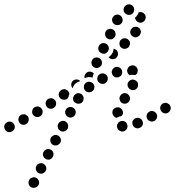

<svg xmlns="http://www.w3.org/2000/svg" viewBox="-43 -588 828 908"><path d="M128 253Q119 248 109 252Q99 255 95 264Q90 273 93 283Q96 293 105 298Q115 302 124 299Q134 296 139 287Q139 287 139 287Q144 277 141 268Q137 258 128 253ZM162 186Q153 182 143 185Q133 188 129 197Q126 202 126 207Q126 212 127 216Q129 221 132 225Q135 229 140 231Q144 233 149 233Q154 234 159 232Q163 231 167 227Q171 224 173 220Q178 211 175 201Q171 191 162 186ZM197 120Q187 115 178 118Q168 121 163 130Q158 139 161 149Q164 159 174 164Q183 169 193 166Q203 162 207 153Q212 144 209 134Q206 124 197 120ZM232 53Q227 51 222 50Q217 50 213 51Q208 53 204 56Q200 59 198 63Q198 63 198 63Q197 64 197 64Q193 73 196 83Q199 93 208 97Q213 100 218 100Q223 100 227 99Q232 97 236 94Q240 91 242 87Q247 78 244 68Q241 58 232 53ZM24 1Q22 -3 19 -7Q15 -10 10 -12Q5 -13 1 -13Q-4 -13 -9 -10Q-18 -6 -22 4Q-25 14 -20 23Q-16 32 -6 36Q4 39 13 34Q22 30 26 20Q29 10 24 1ZM279 4Q278 -1 276 -5Q273 -9 269 -12Q265 -15 260 -16Q255 -17 250 -16Q245 -15 241 -12Q237 -10 234 -5Q234 -5 233 -4Q233 -4 233 -3Q230 1 230 6Q229 11 231 16Q232 21 235 25Q238 28 243 31Q252 36 261 33Q271 30 276 22Q276 22 276 21Q276 21 277 21Q277 21 277 21Q277 21 277 21Q279 17 279 13Q280 9 279 4ZM559 16Q560 11 560 6Q559 1 557 -3Q555 -8 551 -11Q547 -14 542 -15Q537 -17 533 -16Q528 -16 523 -13Q519 -11 516 -7Q513 -3 511 1Q510 6 510 11Q511 16 513 20Q515 25 519 28Q523 31 528 33Q538 36 547 31Q556 26 559 16ZM617 -29Q613 -31 608 -31Q603 -31 598 -29Q598 -29 598 -29Q593 -27 590 -23Q586 -20 584 -15Q582 -11 583 -6Q583 -1 585 4Q589 13 598 17Q608 21 617 17Q627 13 631 4Q635 -6 631 -15Q629 -20 625 -24Q622 -27 617 -29ZM90 -35Q88 -39 84 -42Q80 -45 76 -47Q71 -48 66 -47Q61 -47 57 -45Q47 -40 45 -30Q42 -20 47 -11Q49 -6 53 -3Q57 0 61 1Q66 3 71 2Q76 2 80 -1Q90 -6 92 -16Q95 -25 90 -35ZM699 -31Q701 -36 700 -41Q700 -46 697 -50Q692 -59 682 -62Q672 -65 663 -60Q654 -55 651 -45Q648 -36 653 -27Q655 -22 659 -19Q663 -16 668 -14Q673 -13 677 -13Q682 -14 687 -16Q687 -16 687 -16Q692 -19 695 -23Q698 -26 699 -31ZM489 -62Q490 -67 493 -71Q496 -75 501 -77Q505 -80 510 -80Q515 -81 520 -80Q530 -77 535 -68Q540 -59 538 -49Q537 -46 535 -44Q534 -41 532 -39Q531 -39 531 -39Q521 -38 513 -33Q511 -32 509 -31Q508 -31 508 -31Q508 -31 507 -31Q497 -34 492 -43Q487 -52 489 -62ZM302 -79Q293 -84 283 -81Q273 -78 268 -69Q268 -69 268 -69Q266 -65 265 -60Q265 -55 266 -50Q268 -45 271 -41Q274 -38 278 -35Q288 -30 297 -33Q307 -36 312 -45Q315 -50 315 -55Q316 -59 314 -64Q313 -69 310 -73Q307 -77 302 -79ZM155 -72Q153 -76 149 -79Q145 -82 140 -84Q135 -85 131 -84Q126 -84 121 -81Q112 -76 110 -66Q107 -56 112 -47Q118 -38 128 -35Q138 -33 146 -38H147Q155 -43 158 -53Q161 -63 155 -72ZM763 -85Q761 -90 758 -94Q754 -97 750 -99Q745 -102 740 -102Q735 -102 731 -100Q729 -100 728 -99Q727 -98 726 -98Q717 -92 715 -82Q713 -72 719 -63Q721 -59 726 -56Q730 -53 735 -52Q739 -51 743 -52Q747 -53 751 -54Q752 -55 752 -55Q753 -55 753 -56Q761 -61 763 -69Q766 -77 763 -85ZM219 -112Q216 -116 212 -119Q208 -122 203 -123Q198 -124 193 -123Q188 -122 184 -120Q176 -114 173 -104Q171 -94 177 -85Q179 -81 183 -78Q188 -75 192 -74Q197 -73 202 -74Q207 -75 211 -78Q220 -83 222 -93Q224 -103 219 -112ZM341 -144Q336 -146 331 -147Q326 -148 322 -147Q317 -145 313 -142Q309 -139 306 -135Q304 -131 303 -126Q302 -121 303 -116Q304 -111 307 -107Q310 -103 315 -101Q323 -96 334 -98Q344 -100 349 -109Q354 -118 352 -128Q349 -138 341 -144ZM526 -135Q520 -127 523 -117Q525 -107 533 -101Q537 -99 542 -98Q547 -97 552 -98Q557 -99 561 -102Q565 -104 568 -109Q568 -109 568 -109Q571 -114 572 -119Q572 -123 571 -128Q570 -133 567 -137Q564 -141 560 -144Q551 -149 541 -147Q532 -144 526 -136Q526 -136 526 -136Q526 -136 526 -136Q526 -136 526 -135Q526 -135 526 -135ZM255 -117Q245 -118 239 -127Q233 -135 235 -145Q237 -155 245 -161Q253 -167 264 -166Q274 -164 280 -156Q282 -153 283 -150Q284 -146 285 -143Q282 -137 281 -130Q281 -129 280 -128Q280 -127 280 -127Q277 -124 274 -120Q265 -115 255 -117ZM403 -172Q404 -177 403 -182Q401 -187 399 -191Q393 -199 382 -201Q372 -203 364 -197Q360 -194 357 -190Q354 -185 354 -180Q353 -175 354 -171Q355 -166 358 -162Q364 -153 374 -152Q384 -150 393 -156Q397 -159 400 -163Q402 -167 403 -172ZM562 -178Q564 -173 567 -170Q570 -166 575 -164Q584 -160 594 -163Q604 -167 608 -176Q610 -181 610 -186Q610 -191 609 -196Q607 -200 603 -204Q600 -207 595 -209Q586 -214 576 -210Q567 -206 562 -197Q560 -192 560 -187Q560 -182 562 -178ZM332 -203Q335 -204 337 -204Q330 -212 321 -212Q311 -213 303 -207Q299 -204 297 -200Q294 -195 294 -190Q293 -185 295 -181Q296 -176 299 -172Q299 -171 300 -171Q300 -171 300 -170Q302 -175 304 -180Q308 -188 315 -194Q323 -200 332 -203ZM466 -209Q467 -214 467 -219Q466 -224 464 -228Q459 -237 449 -240Q439 -243 430 -238Q421 -233 418 -223Q415 -213 420 -204Q422 -200 426 -197Q430 -194 435 -192Q439 -191 444 -191Q449 -192 454 -194Q454 -194 454 -194Q458 -197 461 -200Q464 -204 466 -209ZM357 -219Q356 -223 356 -227Q357 -231 359 -235Q359 -235 359 -235Q359 -235 359 -235Q364 -244 373 -248Q383 -251 392 -247Q395 -245 397 -244Q399 -242 401 -240Q398 -235 396 -230Q395 -225 395 -221Q390 -222 386 -223Q376 -225 367 -222Q362 -221 357 -219ZM533 -236Q535 -240 535 -245Q535 -250 534 -255Q530 -265 521 -269Q512 -274 502 -270Q497 -269 494 -265Q490 -262 488 -258Q486 -253 485 -248Q485 -243 487 -239Q490 -229 499 -224Q509 -220 518 -223Q523 -225 527 -228Q531 -232 533 -236ZM561 -264Q563 -269 566 -272Q570 -276 575 -277Q579 -279 584 -279Q589 -279 594 -277Q598 -274 602 -271Q605 -267 607 -263Q609 -258 608 -253Q608 -248 606 -243Q605 -240 602 -237Q600 -235 597 -233Q592 -234 587 -234Q579 -235 571 -232Q567 -234 564 -238Q561 -241 560 -245Q558 -250 558 -255Q559 -260 561 -264ZM403 -269Q408 -267 413 -266Q418 -266 422 -268Q427 -269 431 -273Q435 -276 437 -280Q441 -290 438 -299Q435 -309 425 -314Q416 -318 406 -315Q396 -312 392 -302Q387 -293 391 -283Q394 -273 403 -269ZM507 -314Q507 -315 507 -315Q507 -315 508 -316Q515 -323 515 -333Q515 -344 508 -351Q505 -354 501 -355Q498 -357 494 -358Q494 -357 494 -357Q494 -348 490 -339Q490 -339 489 -338Q485 -330 479 -324Q475 -320 470 -318Q471 -318 471 -317Q471 -317 471 -317Q478 -309 488 -308Q499 -308 507 -314ZM424 -369Q420 -360 423 -351Q426 -341 436 -337Q445 -332 455 -335Q464 -339 469 -348Q469 -348 469 -349Q474 -358 470 -368Q466 -378 457 -382Q448 -386 438 -383Q429 -379 424 -370Q424 -370 424 -370Q424 -370 424 -370Q424 -370 424 -370Q424 -370 424 -369ZM572 -380Q572 -385 571 -390Q569 -395 566 -398Q559 -406 549 -407Q539 -408 531 -402Q523 -395 522 -385Q521 -374 527 -366Q534 -358 544 -357Q555 -357 563 -363Q567 -366 569 -371Q571 -375 572 -380ZM455 -419Q457 -414 460 -410Q463 -407 468 -404Q477 -400 487 -403Q497 -407 501 -416Q506 -425 502 -435Q499 -445 490 -449Q485 -451 480 -452Q475 -452 471 -450Q466 -449 462 -446Q459 -442 456 -438Q454 -433 454 -428Q454 -423 455 -419ZM613 -457Q609 -460 604 -461Q599 -462 594 -461Q589 -461 585 -458Q581 -455 578 -451Q572 -443 573 -433Q575 -423 584 -416Q588 -414 592 -412Q597 -411 602 -412Q607 -413 611 -416Q616 -418 618 -422Q624 -431 623 -441Q621 -451 613 -457ZM500 -472Q504 -470 509 -469Q514 -469 519 -470Q523 -471 527 -474Q531 -477 534 -481Q534 -481 534 -481Q534 -481 534 -481Q539 -490 536 -500Q534 -510 525 -515Q516 -521 506 -518Q496 -516 491 -507Q491 -507 490 -506Q485 -497 488 -487Q491 -477 500 -472ZM617 -531Q616 -530 615 -530Q613 -530 612 -529Q611 -523 607 -518Q603 -510 596 -505Q596 -504 596 -503Q596 -503 596 -502Q598 -492 606 -486Q615 -479 625 -481Q635 -483 641 -491Q647 -500 646 -510Q644 -520 636 -526Q627 -532 617 -531ZM542 -536Q545 -526 554 -521Q563 -516 573 -518Q583 -521 588 -529Q593 -538 591 -548Q589 -558 580 -564Q571 -569 561 -567Q561 -567 561 -567Q551 -564 545 -555Q540 -546 542 -536Z"/></svg>

Font: FRB American Cursive Guidelines Arrows Dotted Black
Style: Bold Italic
Weight: 900
Italic angle: -25°
Version: Version 2.0;Modular Font Editor K font №1